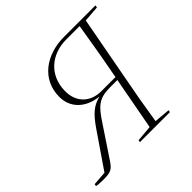

<svg xmlns="http://www.w3.org/2000/svg" viewBox="-196 -840 1010 1010"><g transform="rotate(-45 309.0 -335.0)"><path d="M-26 0C-15 3 3 4 29 4C81 4 95 -5 119 -41L235 -215C283 -288 312 -315 393 -315H448L393 -20L303 -12L301 0H524L526 -12L437 -20C452 -117 469 -214 488 -311L552 -654L642 -661L644 -674H409C279 -674 169 -599 169 -468C169 -392 221 -331 320 -320C265 -307 233 -277 190 -215L55 -18L-24 -12ZM347 -333C261 -333 212 -390 212 -466C212 -586 299 -656 409 -656H508C494 -570 477 -466 457 -362L452 -333Z"/></g></svg>

Font: Source Serif 4 Display Light
Style: Italic
Weight: 300
Italic angle: -12°
Designer: Frank Grießhammer
Foundry: Adobe Systems Incorporated
Version: Version 4.004;hotconv 1.0.117;makeotfexe 2.5.65602